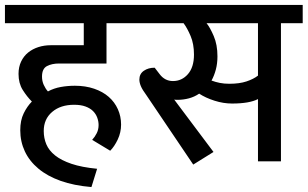

<svg xmlns="http://www.w3.org/2000/svg" viewBox="-30 -653 1245 777"><path d="M340 104Q269 98 215.5 79Q162 60 125.5 29.5Q89 -1 70.5 -40.5Q52 -80 52 -126Q52 -166 66 -194.5Q80 -223 99 -242Q79 -262 62 -289Q45 -316 45 -354Q45 -382 55.5 -404Q66 -426 84 -440.5Q102 -455 125.5 -462.5Q149 -470 176 -470H309V-559H-10V-633H516V-559H401V-396H209Q180 -396 160 -385.5Q140 -375 140 -343Q140 -325 147 -309.5Q154 -294 164 -283Q188 -296 216 -301Q244 -306 273 -306Q316 -306 351 -294Q386 -282 410 -261Q434 -240 447 -211Q460 -182 460 -149Q460 -117 446.5 -88.5Q433 -60 416 -43L343 -87Q354 -99 361.5 -114Q369 -129 369 -147Q369 -162 363.5 -177Q358 -192 346.5 -203.5Q335 -215 316 -222Q297 -229 270 -229Q215 -229 181 -200Q147 -171 147 -123Q147 -94 157.5 -69Q168 -44 193 -24Q218 -4 259.5 10Q301 24 363 30Z M834 -38 752 13 563 -267Q546 -290 540 -304.5Q534 -319 534 -331Q534 -354 552 -366.5Q570 -379 596 -379L616 -353Q637 -325 670 -325Q706 -325 730.5 -353Q755 -381 755 -432Q755 -475 741.5 -507Q728 -539 713 -559H498V-633H1195V-559H1107V0H1014V-252Q979 -234 909 -234Q874 -234 838 -245.5Q802 -257 776 -274Q757 -261 734.5 -255Q712 -249 688 -249Q680 -249 675 -250ZM898 -314Q939 -314 967.5 -323.5Q996 -333 1014 -347V-559H806Q820 -542 835 -507Q850 -472 850 -425Q850 -396 843.5 -371.5Q837 -347 826 -327Q842 -321 859.5 -317.5Q877 -314 898 -314Z"/></svg>

Font: Ek Mukta Medium
Style: Regular
Weight: 500
Designer: Girish Dalvi and Yashodeep Gholap
Foundry: Ek Type
Version: Version 2.538;PS 1.002;hotconv 16.6.51;makeotf.lib2.5.65220;